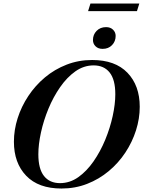

<svg xmlns="http://www.w3.org/2000/svg" viewBox="-20 -1072 824 1104"><path d="M783.5 -458Q783.5 -390 762 -322.5Q740.5 -255 700.8 -194.8Q661 -134.5 605.2 -88Q549.5 -41.5 481 -14.8Q412.5 12 333.5 12Q201 12 130.5 -61.5Q60 -135 60 -257Q60 -325 81.5 -392.5Q103 -460 143 -520.2Q183 -580.5 238.5 -627Q294 -673.5 362.8 -700.2Q431.5 -727 510 -727Q642.5 -727 713 -653.5Q783.5 -580 783.5 -458ZM200.5 -184.5Q200.5 -101 233 -60Q265.5 -19 325 -19Q381.5 -19 430 -53.2Q478.5 -87.5 517.8 -144Q557 -200.5 585 -268.2Q613 -336 628 -404.8Q643 -473.5 643 -530.5Q643 -614 610.5 -655Q578 -696 518.5 -696Q462 -696 413.5 -661.8Q365 -627.5 325.8 -571Q286.5 -514.5 258.5 -446.8Q230.5 -379 215.5 -310.2Q200.5 -241.5 200.5 -184.5ZM570 -791Q544.5 -791 529.5 -805.8Q514.5 -820.5 514.5 -842Q514.5 -873 535.5 -894.5Q556.5 -916 590 -916Q615 -916 630 -901.2Q645 -886.5 645 -865.5Q645 -834 624.2 -812.5Q603.5 -791 570 -791ZM486.5 -1008 500 -1051.5H781L767.5 -1008Z"/></svg>

Font: Newsreader 72pt SemiBold
Style: Italic
Weight: 600
Italic angle: -17°
Designer: Hugues Gentile
Foundry: Production Type
Version: Version 1.003; ttfautohint (v1.8.3)